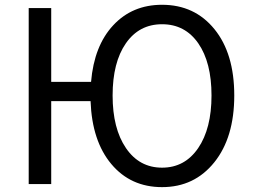

<svg xmlns="http://www.w3.org/2000/svg" viewBox="-20 -767 1054 800"><path d="M504.9 -149.9Q560.5 -68.4 655.3 -68.4Q750 -68.4 805.7 -149.9Q861.3 -231.4 861.3 -369.1Q861.3 -506.8 806.2 -586.4Q751 -666 655.3 -666Q559.6 -666 504.4 -586.4Q449.2 -506.8 449.2 -369.1Q449.2 -231.4 504.9 -149.9ZM193.4 -425.8H359.4Q372.1 -576.2 451.7 -661.6Q531.2 -747.1 655.3 -747.1Q791 -747.1 873.5 -645.5Q956.1 -543.9 956.1 -369.1Q956.1 -194.3 873 -90.8Q790 12.7 655.3 12.7Q524.4 12.7 443.8 -83.5Q363.3 -179.7 357.4 -345.7H193.4V0H99.6V-733.4H193.4Z"/></svg>

Font: Gen Shin Gothic Regular
Style: Regular
Weight: 400
Designer: [Source Han Sans]
Ryoko NISHIZUKA  (kana & ideographs); Paul D. Hunt (Latin, Greek & Cyrillic); Wenlong ZHANG  (bopomofo
Version: Version 1.002.20150607